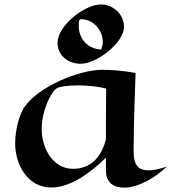

<svg xmlns="http://www.w3.org/2000/svg" viewBox="-20 -822 768 861"><path d="M728 -75C699 -65 671 -58 647 -58C566 -58 580 -132 580 -203C580 -273 583 -345 588 -495C525 -506 475 -509 439 -509C334 -509 158 -435 93 -347C70 -316 48 -247 48 -178C48 -86 103 19 210 19C294 19 384 -45 455 -115V-57C455 19 521 21 549 19C598 16 673 -21 728 -75ZM456 -425C455 -319 455 -251 455 -197C436 -123 392 -65 307 -65C217 -65 167 -158 167 -243C167 -332 213 -415 236 -427C249 -434 286 -439 330 -439C370 -439 417 -435 456 -425ZM536 -702C536 -757 488 -802 433 -802C358 -802 238 -706 238 -630C238 -572 287 -536 342 -536C414 -536 536 -630 536 -702ZM441 -635C441 -624 438 -611 434 -600C375 -602 333 -647 333 -706C333 -736 335 -739 361 -734C406 -726 441 -681 441 -635Z"/></svg>

Font: Eagle Lake
Style: Regular
Weight: 400
Designer: Astigmatic (AOETI)
Foundry: Astigmatic (AOETI)
Version: Version 1.000